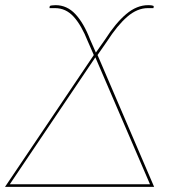

<svg xmlns="http://www.w3.org/2000/svg" viewBox="-48 -725 660 745"><path d="M-28.5 0 316 -511.5 293 -564Q268 -627 237.8 -660.2Q207.5 -693.5 165.5 -693.5H144L145 -700.5Q145 -703 153 -704Q161 -705 167.5 -705Q212 -705 244.5 -670.2Q277 -635.5 301.5 -572L324 -521L360 -572Q400.5 -635.5 441.5 -670.2Q482.5 -705 527 -705Q530 -705 534 -704.8Q538 -704.5 541.2 -704Q544.5 -703.5 546.5 -702.5Q548.5 -701.5 548.5 -700.5L547.5 -693.5H526Q484.5 -693.5 446 -660.2Q407.5 -627 367 -564L330.5 -511.5L550 0ZM-10 -10H534L322 -502.5Z"/></svg>

Font: Lato Hairline
Style: Italic
Weight: 100
Italic angle: -7°
Designer: Lukasz Dziedzic
Foundry: tyPoland Lukasz Dziedzic
Version: Version 2.007; 2014-02-27